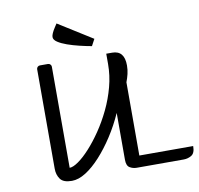

<svg xmlns="http://www.w3.org/2000/svg" viewBox="-98 -1045 1203 1159"><g transform="rotate(-10 503.5 -466.0)"><path d="M587 -347Q555 -275 513.5 -211Q472 -147 426.5 -97Q381 -47 336 -18.5Q291 10 250 10Q198 10 179 -16.5Q160 -43 160 -80V-690Q160 -698 166 -704Q172 -710 180 -710H230Q238 -710 244 -704Q250 -698 250 -690V-70Q271 -70 304 -93Q337 -116 375 -157.5Q413 -199 450.5 -254Q488 -309 519 -373.5Q550 -438 568.5 -507.5Q587 -577 587 -647V-710H623Q698 -710 698 -619Q698 -592 692 -567Q686 -542 677 -519V-70H1007Q1007 -27 985 -13.5Q963 0 937 0H648Q626 0 606.5 -11.5Q587 -23 587 -60ZM532 -811 510 -770Q476 -776 436.5 -785.5Q397 -795 363 -807Q329 -819 307 -833.5Q285 -848 285 -865Q285 -884 310 -922L323 -942Z"/></g></svg>

Font: Warnes
Style: Regular
Weight: 400
Designer: Eduardo Rodriguez Tunni
Foundry: Eduardo Rodriguez Tunni
Version: Version 1.002; ttfautohint (v1.8.4.7-5d5b);gftools[0.9.23]